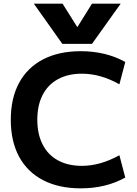

<svg xmlns="http://www.w3.org/2000/svg" viewBox="-20 -1020 751 1050"><path d="M165 -1000H322L402 -873H404L483 -1000H640L483 -780H321ZM422 10Q302 10 216 -34.5Q130 -79 84.5 -163Q39 -247 39 -365Q39 -483 84.5 -567Q130 -651 216 -695.5Q302 -740 422 -740Q559 -740 665 -681L633 -559Q530 -617 428 -617Q352 -617 297 -587Q242 -557 213 -500.5Q184 -444 184 -365Q184 -287 213 -230Q242 -173 297 -143Q352 -113 428 -113Q528 -113 633 -171L665 -49Q559 10 422 10Z"/></svg>

Font: M PLUS 1
Style: Bold
Weight: 700
Designer: Coji Morishita
Foundry: UNDERFOREST DESIGN
Version: Version 1.001